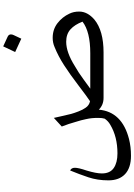

<svg xmlns="http://www.w3.org/2000/svg" viewBox="162 -833 843 1207"><g transform="rotate(-90 583.5 -229.5)"><path d="M970.7 -582.5Q970.7 -573.7 966.3 -564.9L943.8 -517.1L859.9 -555.7L895.5 -630.9L954.1 -604Q970.7 -597.2 970.7 -582.5ZM852.5 -83.5Q987.8 -83.5 1050.8 -132.3Q1032.2 -181.2 1002.4 -208Q972.7 -234.9 924.3 -234.9Q857.9 -234.9 771 -180.2Q733.9 -159.7 685.8 -124.3Q637.7 -88.9 629.9 -83.5ZM115.2 -210Q132.3 -202.6 132.3 -180.2Q132.3 -157.7 115.2 -107.4Q96.7 -46.4 96.7 -10.7Q96.7 40.5 130.6 64Q164.6 87.4 222.7 87.4Q327.1 87.4 402.3 42.5Q425.3 29.8 440.9 7.3Q445.8 -8.3 445.8 -32.2Q445.8 -56.2 444.1 -73.5Q442.4 -90.8 437.7 -111.6Q433.1 -132.3 430.7 -141.6Q428.2 -150.9 420.4 -176.5Q412.6 -202.1 407.5 -219Q402.3 -235.8 391.6 -262.7L445.8 -312.5Q448.7 -300.3 457.3 -261.5Q465.8 -222.7 470.9 -203.6Q476.1 -184.6 486.6 -157.5Q497.1 -130.4 509.3 -113.3Q524.4 -90.3 550.8 -85Q583.5 -106.9 651.9 -159.2Q720.2 -211.4 776.9 -248Q833.5 -284.7 891.6 -308.1Q918.5 -319.8 949.2 -319.8Q1002 -319.8 1041 -289.8Q1080.1 -259.8 1101.1 -214.8Q1114.3 -188 1114.3 -153.3Q1114.3 -101.1 1064 -57.6Q994.1 0 857.4 0H571.8Q527.3 0 497.6 -29.8Q484.4 116.2 312.5 160.2Q264.2 172.4 207.5 172.4Q132.3 172.4 92.8 135.5Q53.2 98.6 53.2 30.3Q53.2 -38.1 72.5 -95.7Q91.8 -153.3 115.2 -210Z"/></g></svg>

Font: VizhehAzad
Style: Regular
Weight: 400
Designer: damoon khanjanzadeh
Foundry: http://font-store.ir
Version: Version:0.0.3;RFB:1.2.5;Building:2016-04-04 21:25:54.909891